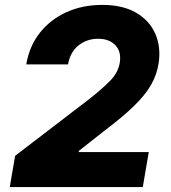

<svg xmlns="http://www.w3.org/2000/svg" viewBox="-20 -757 690 777"><path d="M19.5 0 41.2 -126.4 344.5 -358.7Q394.2 -398.1 426.1 -430.6Q458.1 -463.1 464.8 -503.6Q471.6 -548.3 446.7 -574.2Q421.9 -600.1 376.8 -600.1Q331.7 -600.1 297.9 -573.3Q264.2 -546.5 255.3 -496.4H86.3Q98.7 -570.7 141.5 -624.6Q184.3 -678.6 249.5 -707.9Q314.6 -737.2 393.5 -737.2Q476.6 -737.2 530.7 -705.6Q584.9 -674 608.3 -620.7Q631.7 -567.5 622.2 -502.5Q615.1 -454.9 591.1 -413.2Q567.1 -371.4 521 -326.9Q474.8 -282.3 400.9 -226.6L299 -146.3L298.7 -141.7H582L557.9 0Z"/></svg>

Font: Inter UI Extra Bold
Style: Italic
Weight: 800
Italic angle: 9.39999°
Designer: Rasmus Andersson
Foundry: rsms
Version: 3.2;8d6f07862